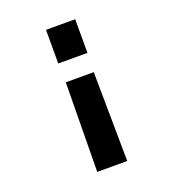

<svg xmlns="http://www.w3.org/2000/svg" viewBox="-129 -594 789 890"><g transform="rotate(-20 265.0 -149.0)"><path d="M344 -499H200V-333H344ZM341 -239H203L198 201H346Z"/></g></svg>

Font: TitilliumText22L
Style: 999 wt
Weight: 900
Designer: Campivisivi
Foundry: Campivisivi
Version: 1.000